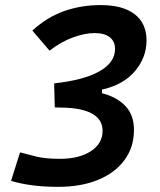

<svg xmlns="http://www.w3.org/2000/svg" viewBox="-20 -723 626 753"><path d="M208 9.8Q150.9 9.8 104.5 3.4Q58.1 -2.9 23.4 -13.7L58.6 -125.5Q86.9 -117.7 122.6 -108.9Q158.2 -100.1 214.8 -100.1Q290.5 -100.1 336.4 -130.1Q382.3 -160.2 382.3 -210Q382.3 -253.4 343.3 -276.1Q304.2 -298.8 231.4 -300.8L194.8 -301.8L192.4 -396Q309.1 -408.7 370.1 -443.4Q431.2 -478 431.2 -531.2Q431.2 -560.5 410.6 -576.9Q390.1 -593.3 351.1 -593.3Q313 -593.3 266.6 -576.4Q220.2 -559.6 174.3 -524.4L106.9 -603Q163.6 -655.3 230.7 -679.2Q297.9 -703.1 374.5 -703.1Q461.9 -703.1 508.3 -667.2Q554.7 -631.3 554.7 -564Q554.7 -498 509.5 -444.3Q464.4 -390.6 379.9 -371.6V-357.4Q438 -342.8 471.7 -307.4Q505.4 -272 505.4 -213.9Q505.4 -146 468.5 -95.7Q431.6 -45.4 365 -17.8Q298.3 9.8 208 9.8Z"/></svg>

Font: CaskaydiaCove NFP SemiBold
Style: Italic
Weight: 600
Italic angle: -10°
Designer: Aaron Bell
Foundry: Saja Typeworks
Version: Version 2111.001; VTT 6.35;Nerd Fonts 3.1.1